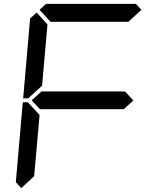

<svg xmlns="http://www.w3.org/2000/svg" viewBox="-20 -1020 856 995"><path d="M90 -45 62 -76 98 -490H125L129 -485L185 -424L157 -107ZM131 -515 127 -510H100L136 -924L170 -955L226 -893L198 -576ZM185 -969 219 -1000H684L713 -969L645 -907H242ZM671 -499 620 -453V-454H188V-453L144 -500L196 -547V-546H628Z"/></svg>

Font: DSEG7 Classic
Style: Italic
Weight: 400
Italic angle: -5°
Designer: Keshikan(Twitter:@keshinomi_88pro)
Version: Version 0.46